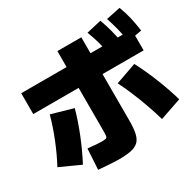

<svg xmlns="http://www.w3.org/2000/svg" viewBox="-192 -1070 1383 1356"><g transform="rotate(-30 500.0 -392.5)"><path d="M405 70Q388 70 361.5 68.5Q335 67 304 65Q273 63 240 60L250 -108Q276 -106 297.5 -104Q319 -102 335 -101Q351 -100 360 -100Q385 -100 395 -102.5Q405 -105 407.5 -116.5Q410 -128 410 -155V-810H605V-130Q605 -69 596.5 -29.5Q588 10 566.5 31.5Q545 53 506 61.5Q467 70 405 70ZM0 -100Q43 -180 79.5 -271Q116 -362 140 -450L315 -400Q291 -312 251.5 -213Q212 -114 165 -25ZM810 -25Q792 -88 768.5 -154Q745 -220 718.5 -283.5Q692 -347 665 -400L835 -460Q881 -372 920 -274Q959 -176 985 -85ZM40 -510V-680H940V-510ZM717 -605Q707 -664 693.5 -713.5Q680 -763 659 -816L780 -844Q799 -793 812.5 -741.5Q826 -690 836 -630ZM878 -619Q870 -678 857.5 -727.5Q845 -777 827 -831L943 -855Q963 -803 975 -751.5Q987 -700 995 -640Z"/></g></svg>

Font: M PLUS 1 Black
Style: Regular
Weight: 900
Designer: Coji Morishita
Foundry: UNDERFOREST DESIGN
Version: Version 1.001